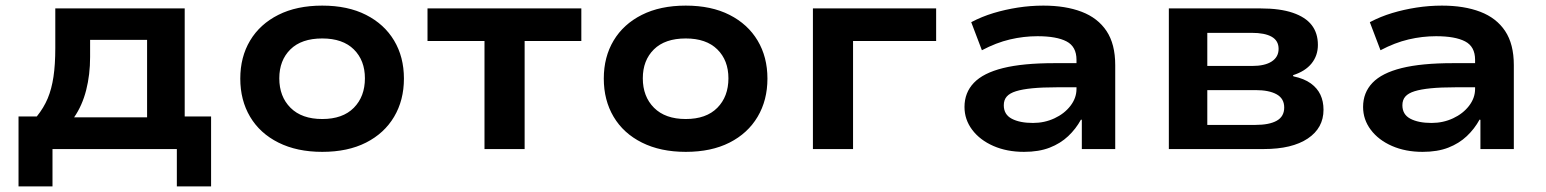

<svg xmlns="http://www.w3.org/2000/svg" viewBox="-20 -531 5508 684"><path d="M46 133V-116H111Q136 -147 150 -180.5Q164 -214 170.5 -257.5Q177 -301 177 -360V-501H638V-116H732V133H610V0H167V133ZM244 -113H504V-389H301V-328Q301 -265 287 -210Q273 -155 244 -113Z M1128 10Q1038 10 972 -23Q906 -56 871 -115Q836 -174 836 -251Q836 -328 871 -386.5Q906 -445 971.5 -478Q1037 -511 1128 -511Q1219 -511 1284 -478Q1349 -445 1384 -386.5Q1419 -328 1419 -251Q1419 -174 1384 -115Q1349 -56 1284 -23Q1219 10 1128 10ZM1128 -107Q1201 -107 1240.5 -147Q1280 -187 1280 -252Q1280 -316 1240.5 -355Q1201 -394 1128 -394Q1054 -394 1014.5 -355Q975 -316 975 -252Q975 -187 1015 -147Q1055 -107 1128 -107Z M1706 0V-385H1503V-501H2051V-385H1849V0Z M2423 10Q2333 10 2267 -23Q2201 -56 2166 -115Q2131 -174 2131 -251Q2131 -328 2166 -386.5Q2201 -445 2266.5 -478Q2332 -511 2423 -511Q2514 -511 2579 -478Q2644 -445 2679 -386.5Q2714 -328 2714 -251Q2714 -174 2679 -115Q2644 -56 2579 -23Q2514 10 2423 10ZM2423 -107Q2496 -107 2535.5 -147Q2575 -187 2575 -252Q2575 -316 2535.5 -355Q2496 -394 2423 -394Q2349 -394 2309.5 -355Q2270 -316 2270 -252Q2270 -187 2310 -147Q2350 -107 2423 -107Z M2876 0V-501H3315V-385H3019V0Z M3628 10Q3567 10 3519 -11Q3471 -32 3443.5 -68.5Q3416 -105 3416 -150Q3416 -201 3449.5 -236Q3483 -271 3553.5 -288.5Q3624 -306 3736 -306H3834V-220H3744Q3693 -220 3657.5 -216.5Q3622 -213 3599.5 -206Q3577 -199 3566.5 -187Q3556 -175 3556 -156Q3556 -123 3584.5 -108Q3613 -93 3660 -93Q3701 -93 3736.5 -109.5Q3772 -126 3793.5 -154Q3815 -182 3815 -214V-318Q3815 -365 3779.5 -383.5Q3744 -402 3676 -402Q3627 -402 3578 -390.5Q3529 -379 3478 -352L3440 -452Q3478 -472 3519.5 -484.5Q3561 -497 3606 -504Q3651 -511 3697 -511Q3776 -511 3833.5 -489Q3891 -467 3922 -420.5Q3953 -374 3953 -299V0H3834V-104L3831 -105Q3813 -72 3785.5 -46Q3758 -20 3719.5 -5Q3681 10 3628 10Z M4144 0V-501H4471Q4540 -501 4585.5 -485.5Q4631 -470 4653 -441.5Q4675 -413 4675 -371Q4675 -333 4652.5 -305Q4630 -277 4586 -263L4588 -259Q4626 -251 4649.5 -234Q4673 -217 4684 -193.5Q4695 -170 4695 -140Q4695 -75 4639 -37.5Q4583 0 4482 0ZM4281 -86H4452Q4502 -86 4528.5 -101Q4555 -116 4555 -148Q4555 -180 4528 -195Q4501 -210 4453 -210H4281ZM4281 -296H4440Q4486 -296 4510.5 -312Q4535 -328 4535 -357Q4535 -386 4510.5 -400Q4486 -414 4439 -414H4281Z M5048 10Q4987 10 4939 -11Q4891 -32 4863.5 -68.5Q4836 -105 4836 -150Q4836 -201 4869.5 -236Q4903 -271 4973.5 -288.5Q5044 -306 5156 -306H5254V-220H5164Q5113 -220 5077.5 -216.5Q5042 -213 5019.5 -206Q4997 -199 4986.5 -187Q4976 -175 4976 -156Q4976 -123 5004.5 -108Q5033 -93 5080 -93Q5121 -93 5156.5 -109.5Q5192 -126 5213.5 -154Q5235 -182 5235 -214V-318Q5235 -365 5199.5 -383.5Q5164 -402 5096 -402Q5047 -402 4998 -390.5Q4949 -379 4898 -352L4860 -452Q4898 -472 4939.5 -484.5Q4981 -497 5026 -504Q5071 -511 5117 -511Q5196 -511 5253.5 -489Q5311 -467 5342 -420.5Q5373 -374 5373 -299V0H5254V-104L5251 -105Q5233 -72 5205.5 -46Q5178 -20 5139.5 -5Q5101 10 5048 10Z"/></svg>

Font: Nunito Sans 7pt SemiExpanded
Style: Bold
Weight: 700
Width: 6
Designer: Vernon Adams
Foundry: Vernon Adams
Version: Version 3.101;gftools[0.9.27]